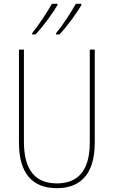

<svg xmlns="http://www.w3.org/2000/svg" viewBox="-20 -973 594 1003"><path d="M405 -946V-953H376C355 -915 308 -841 273 -800V-793H290C330 -833 385 -911 405 -946ZM280 -946V-953H251C230 -915 184 -844 148 -800V-793H165C205 -833 260 -911 280 -946ZM475 -228V-714H449V-228C449 -72 379 -15 277 -15C169 -15 105 -79 105 -232V-714H79V-228C79 -66 150 10 277 10C390 10 475 -52 475 -228Z"/></svg>

Font: Noto Sans Kannada Condensed Thin
Style: Regular
Weight: 100
Width: 3
Designer: Jelle Bosma - Monotype Design Team
Foundry: Monotype Imaging Inc.
Version: Version 2.005